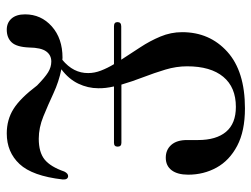

<svg xmlns="http://www.w3.org/2000/svg" viewBox="-110 -642 762 582"><g transform="rotate(90 271.0 -351.0)"><path d="M23.5 -46Q23.5 -94.5 60 -127Q96.5 -159.5 155 -159.5Q158 -159.5 161.5 -159Q202 -192.5 201.5 -237.5Q201.5 -256.5 194 -276Q186.5 -295.5 174.5 -315.5H59.5Q47 -315.5 47 -326Q47 -337.5 60 -337.5H161Q143 -365.5 123.5 -395Q104 -424.5 90.8 -456.2Q77.5 -488 77.5 -522Q77.5 -605.5 136.8 -659Q196 -712.5 308.5 -712.5Q377.5 -712.5 422 -689Q466.5 -665.5 488 -626.5Q509.5 -587.5 509.5 -540.5Q509.5 -508 496 -490.2Q482.5 -472.5 458 -472.5Q434 -472.5 419.2 -489.2Q404.5 -506 404.5 -536.5V-570Q404.5 -625.5 379.5 -655.2Q354.5 -685 304 -685Q244.5 -685 212.8 -646.8Q181 -608.5 181 -537Q181 -504.5 191 -471.2Q201 -438 214 -404.2Q227 -370.5 236.5 -338H413Q424.5 -338 424.5 -326.5Q424.5 -315.5 413 -315.5H242Q248 -289.5 247.5 -268Q247.5 -236.5 233.5 -207.2Q219.5 -178 190 -156Q227.5 -148.5 263 -132Q298.5 -115.5 332.8 -101.5Q367 -87.5 400.5 -87.5Q441.5 -87.5 463.5 -105.2Q485.5 -123 500 -165Q506 -177 514.5 -176.5Q525 -175.5 524 -160Q513.5 -68 477.2 -29.2Q441 9.5 384.5 9.5Q343 9.5 310.5 -10.8Q278 -31 239 -82.5Q215 -106 199.2 -115.8Q183.5 -125.5 166.5 -125.5Q147 -125.5 135.8 -110Q124.5 -94.5 124 -58.5Q122.5 -20.5 108.5 -5.5Q94.5 9.5 70 9.5Q49 9.5 36.2 -5Q23.5 -19.5 23.5 -46Z"/></g></svg>

Font: Fraunces 144pt Soft
Style: Regular
Weight: 400
Version: Version 1.000;[0bf87f6ff]